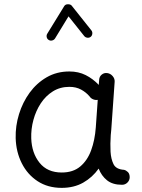

<svg xmlns="http://www.w3.org/2000/svg" viewBox="-20 -866 679 915"><path d="M561.5 14.6Q516.6 14.6 490 -6.8Q463.4 -28.3 450.2 -62.5Q420.4 -20.5 376.5 4.4Q332.5 29.3 273.9 29.3Q208 29.3 159.4 -2.4Q110.8 -34.2 83.7 -88.1Q56.6 -142.1 54.7 -207.5Q53.2 -265.6 70.6 -322Q87.9 -378.4 121.3 -424.3Q154.8 -470.2 202.6 -497.8Q250.5 -525.4 310.5 -525.4Q354 -525.4 388.4 -508.1Q422.9 -490.7 450.7 -461.4L452.6 -486.3Q453.6 -501.5 465.1 -510.7Q476.6 -520 491.7 -517.6Q506.3 -515.6 516.8 -503.4Q527.3 -491.2 526.4 -476.6L510.3 -248.5Q509.3 -235.4 507.8 -222.2Q506.3 -202.6 506.1 -181.4Q505.9 -160.2 506.8 -143.1Q508.8 -108.9 520.8 -84Q532.7 -59.1 571.3 -56.6Q581.1 -54.2 589.4 -46.1Q597.7 -38.1 598.1 -22Q598.1 -6.8 587.4 3.9Q576.7 14.6 561.5 14.6ZM274.4 -43.9Q328.1 -43.9 362.3 -72.5Q396.5 -101.1 414.3 -149.7Q432.1 -198.2 436.5 -258.3L445.8 -390.1Q435.1 -388.2 424.1 -392.6Q413.1 -397 406.7 -406.7Q390.1 -426.3 366.2 -439.2Q342.3 -452.1 310.5 -452.1Q266.6 -452.1 232.2 -430.7Q197.8 -409.2 174.3 -373.5Q150.9 -337.9 139.2 -294.4Q127.4 -251 128.9 -206.5Q131.3 -136.7 168.5 -90.3Q205.6 -43.9 274.4 -43.9ZM211.9 -675.8Q204.6 -680.2 202.6 -689Q200.7 -697.8 205.1 -705.1L286.1 -836.9Q291.5 -845.7 304 -845.7Q316.4 -845.7 321.8 -838.9L415.5 -721.2Q420.9 -714.4 419.9 -705.1Q418.9 -695.8 412.1 -690.4Q405.3 -685.1 396 -686.3Q386.7 -687.5 381.3 -694.3L306.6 -788.1L242.2 -682.6Q237.3 -675.3 228.5 -673.1Q219.7 -670.9 211.9 -675.8Z"/></svg>

Font: Mikhak-DS1-FD Regular
Style: Regular
Weight: 400
Designer: Amin Abedi
Version: Version 3.2